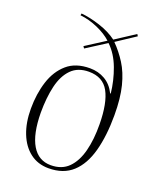

<svg xmlns="http://www.w3.org/2000/svg" viewBox="-144 -852 787 953"><g transform="rotate(20 250.0 -375.0)"><path d="M228 14Q171 14 130 -17.5Q89 -49 67 -105Q45 -161 45 -234Q45 -313 66 -378.5Q87 -444 132.5 -483.5Q178 -523 253 -523Q297 -523 332.5 -502.5Q368 -482 389 -440H392Q385 -506 361.5 -569Q338 -632 296 -672L191 -605L184 -615L287 -681Q258 -708 211.5 -728.5Q165 -749 118 -754L120 -764Q165 -760 219 -742.5Q273 -725 312 -696L415 -763L421 -753L321 -687Q357 -651 385.5 -606Q414 -561 430 -498Q446 -435 446 -345Q446 -236 424 -155Q402 -74 354 -30Q306 14 228 14ZM233 -4Q291 -4 326 -39Q361 -74 377 -136Q393 -198 392 -278Q391 -390 359.5 -447.5Q328 -505 254 -505Q196 -505 161.5 -470Q127 -435 112.5 -373.5Q98 -312 98 -232Q99 -120 133.5 -62Q168 -4 233 -4Z"/></g></svg>

Font: Literata 72pt ExtraLight
Style: Italic
Weight: 200
Italic angle: -2°
Designer: Latin by Veronika Burian and Jose Scaglione. Greek by Irene Vlachou. Cyrillic by Vera Evstafieva
Foundry: TypeTogether
Version: Version 3.002